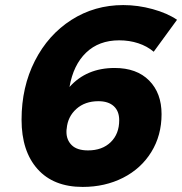

<svg xmlns="http://www.w3.org/2000/svg" viewBox="-20 -729 718 757"><path d="M65 -257Q65 -386 117.5 -489Q170 -592 261.5 -650.5Q353 -709 466 -709Q524 -709 582 -693Q640 -677 678 -651L586 -525Q560 -547 525 -558.5Q490 -570 450 -570Q370 -570 319.5 -521.5Q269 -473 254 -386Q321 -461 432 -461Q519 -461 568 -411.5Q617 -362 617 -279Q617 -195 576.5 -129.5Q536 -64 465 -28Q394 8 306 8Q191 8 128 -62.5Q65 -133 65 -257ZM450 -255Q450 -291 428.5 -310.5Q407 -330 368 -330Q315 -330 281 -299.5Q247 -269 243 -222Q242 -218 242 -209Q242 -177 263 -156.5Q284 -136 327 -136Q383 -136 416.5 -168.5Q450 -201 450 -255Z"/></svg>

Font: TypoPRO Montserrat Alternates
Style: Bold Italic
Weight: 700
Italic angle: -11.3°
Designer: Julieta Ulanovsky
Foundry: Julieta Ulanovsky
Version: Version 6.001